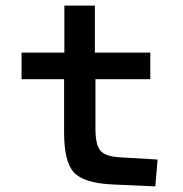

<svg xmlns="http://www.w3.org/2000/svg" viewBox="-20 -659 654 686"><path d="M209 -186V-376H57V-471H210V-639H319V-471H517V-376H321V-200Q321 -142 338.5 -121Q356 -100 407 -97L543 -89L535 7L381 0Q279 -5 244 -43Q209 -81 209 -186Z"/></svg>

Font: Intel One Mono Medium
Style: Regular
Weight: 500
Monospace: yes
Designer: Fred Shallcrass
Foundry: Frere-Jones Type LLC
Version: Version 1.400;hotconv 1.1.0;makeotfexe 2.6.0;FJTRelease1.4